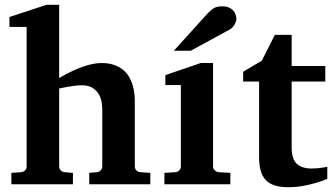

<svg xmlns="http://www.w3.org/2000/svg" viewBox="-20 -760 1374 792"><path d="M348.1 0V-46.9L379.9 -49.8Q389.2 -50.8 395.5 -57.4Q401.9 -64 401.9 -73.2V-309.1Q401.9 -321.3 399.2 -338.4Q396.5 -355.5 387.7 -370.8Q378.9 -386.2 362.3 -397.2Q345.7 -408.2 317.9 -408.2Q302.7 -408.2 286.4 -406Q270 -403.8 255.9 -401.4Q239.7 -398.4 224.1 -395V-73.2Q224.1 -64 230.5 -57.4Q236.8 -50.8 246.1 -49.8L280.8 -46.9V0H26.9V-46.9L67.9 -49.8Q77.1 -50.8 83.5 -57.4Q89.8 -64 89.8 -73.2V-648.9H19V-689.9L171.9 -740.2H224.1V-438Q252 -455.1 282.2 -468.8Q294.9 -474.6 309.3 -480.2Q323.7 -485.8 338.6 -490.2Q353.5 -494.6 368.9 -497.3Q384.3 -500 398.9 -500Q428.2 -500 450 -492.4Q471.7 -484.9 487.1 -472.4Q502.4 -460 512 -443.6Q521.5 -427.2 526.9 -409.7Q532.2 -392.1 534.2 -374.8Q536.1 -357.4 536.1 -342.8V-73.2Q536.1 -64 542.5 -57.4Q548.8 -50.8 558.1 -49.8L600.1 -46.9V0Z M658.2 0V-46.9L704.1 -49.8Q712.9 -50.8 719.5 -57.4Q726.1 -64 726.1 -73.2V-409.2H662.1V-450.2L808.1 -500H858.9V-73.2Q858.9 -64 866 -57.4Q873 -50.8 881.8 -49.8L930.2 -46.9V0ZM955.1 -681.2Q955.1 -676.3 952.9 -670.2Q950.7 -664.1 947.3 -658.2Q943.8 -652.3 939 -647.2Q934.1 -642.1 929.2 -639.2L767.1 -550.8H697.3L834 -702.1Q842.8 -711.4 849.9 -717.5Q856.9 -723.6 864 -727.3Q871.1 -731 878.9 -732.4Q886.7 -733.9 897 -733.9Q913.1 -733.9 924.1 -729Q935.1 -724.1 942.1 -716.6Q949.2 -709 952.1 -699.5Q955.1 -689.9 955.1 -681.2Z M1330.1 -22Q1306.6 -12.2 1280.3 -4.9Q1257.8 2 1229.2 7.1Q1200.7 12.2 1169.9 12.2Q1136.7 12.2 1113.5 4.9Q1090.3 -2.4 1075.9 -17.8Q1061.5 -33.2 1055.2 -56.2Q1048.8 -79.1 1048.8 -110.8V-423.8H982.9V-463.9L1060.1 -509.8L1113.8 -616.2H1183.1V-487.8H1321.8V-423.8H1183.1V-151.9Q1183.1 -104 1204.1 -84.5Q1225.1 -64.9 1265.1 -64.9Q1276.9 -64.9 1288.6 -65.9Q1300.3 -66.9 1309.6 -68.4Q1320.3 -69.8 1330.1 -71.8Z"/></svg>

Font: Charis SIL APac
Style: Bold
Weight: 700
Foundry: SIL International
Version: Version 5.000